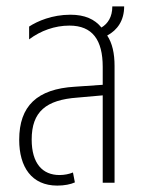

<svg xmlns="http://www.w3.org/2000/svg" viewBox="-20 -571 442 600"><path d="M159 9C181 9 201 5 214 -1L208 -32C196 -27 181 -24 166 -24C113 -24 79 -60 79 -135C79 -222 124 -259 222 -266L301 -273V0H338V-365C338 -404 331 -436 315 -460C347 -477 368 -507 368 -551H331C331 -518 317 -497 297 -485C276 -511 245 -525 200 -525C143 -525 97 -505 71 -488V-448C107 -475 151 -491 197 -491C269 -491 301 -446 301 -362V-306L214 -300C96 -293 40 -240 40 -134C40 -49 79 9 159 9Z"/></svg>

Font: Noto Sans Thai UI ExtCond ExtLt
Style: Regular
Weight: 200
Width: 2
Designer: Monotype Design Team
Foundry: Monotype Imaging Inc.
Version: Version 2.000